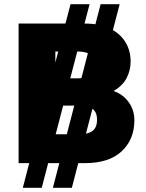

<svg xmlns="http://www.w3.org/2000/svg" viewBox="-20 -798 700 921"><path d="M69.2 -15.5V-685H386.2Q458.1 -685 506.9 -661.5Q555.6 -638 581.1 -596.8Q606.6 -555.6 606.6 -502.6Q606.6 -462 588.1 -425Q569.5 -388 526.4 -362.5V-361Q571.5 -344.5 598 -307Q624.6 -269.5 624.6 -221.4Q624.6 -129.4 563.9 -72.5Q503.1 -15.5 387.7 -15.5ZM245.5 -154H360.3Q402.6 -154 424 -170.1Q445.4 -186.2 445.4 -223.8Q445.4 -259.9 424 -275.8Q402.6 -291.6 363.4 -291.6H245.5ZM89.4 103 318.3 -778H409.7L180.2 103ZM233.7 103 462.7 -778H554L324.6 103ZM245.5 -422.4H356.9Q394.6 -422.4 414 -437.5Q433.3 -452.6 433.3 -486.7Q433.3 -521.3 413.4 -536.1Q393.6 -550.9 352.8 -550.9H245.5Z"/></svg>

Font: REM Medium
Style: Regular
Weight: 500
Designer: Octavio Pardo
Foundry: Ashler Design
Version: Version 1.005;gftools[0.9.28]